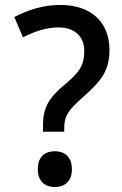

<svg xmlns="http://www.w3.org/2000/svg" viewBox="-20 -796 492 777"><path d="M224 -776C154 -776 94 -756 38 -727L73 -645C119 -668 165 -685 217 -685C282 -685 321 -648 321 -591C321 -530 301 -503 240 -452C174 -397 154 -357 154 -287V-263H240V-278C240 -327 256 -350 317 -404C389 -468 423 -509 423 -594C423 -706 349 -776 224 -776ZM202 -39C239 -39 271 -60 271 -111C271 -164 239 -184 202 -184C164 -184 133 -164 133 -111C133 -60 164 -39 202 -39Z"/></svg>

Font: Noto Sans Tamil UI Medium
Style: Regular
Weight: 500
Designer: Jelle Bosma - Monotype Design Team
Foundry: Monotype Imaging Inc.
Version: Version 2.004